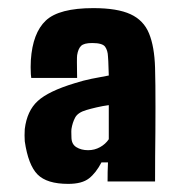

<svg xmlns="http://www.w3.org/2000/svg" viewBox="-20 -830 443 473"><path d="M148 -377Q95.5 -377 72.5 -400.2Q49.5 -423.5 41 -482Q40.5 -487.5 40.5 -496.5Q40.5 -505.5 41 -512Q46.5 -557 73 -581.2Q99.5 -605.5 164 -625Q186 -632 205 -635.8Q224 -639.5 248 -644Q247.5 -655.5 247.2 -667.2Q247 -679 246 -691Q245.5 -705.5 239 -714.8Q232.5 -724 207 -724Q187 -724 179.8 -717Q172.5 -710 170 -694Q169.5 -690.5 169.5 -677.2Q169.5 -664 169.8 -651.5Q170 -639 170 -638H57Q56.5 -639.5 56 -647.2Q55.5 -655 55.5 -664.8Q55.5 -674.5 56 -682Q60.5 -749 93 -779.5Q125.5 -810 210 -810Q269 -810 301.5 -795Q334 -780 347.2 -747.5Q360.5 -715 362 -663Q362.5 -644 362.8 -619.2Q363 -594.5 363 -565.8Q363 -537 362.8 -506.2Q362.5 -475.5 362.2 -444Q362 -412.5 362 -383H245Q245 -395 245.2 -406.5Q245.5 -418 246 -430H230Q216.5 -404 199.2 -390.5Q182 -377 148 -377ZM197 -460Q213 -460 226.5 -467.5Q240 -475 248 -487Q248 -508 248 -528.8Q248 -549.5 248 -571Q233 -569 218 -565.5Q203 -562 193 -559Q172 -553 165.2 -540.5Q158.5 -528 156 -512Q155.5 -506 155.8 -500.2Q156 -494.5 156 -492Q156 -475 168 -467.5Q180 -460 197 -460Z"/></svg>

Font: Big Shoulders Display Thin Black
Style: Regular
Weight: 900
Version: Version 2.002